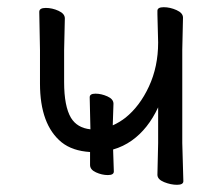

<svg xmlns="http://www.w3.org/2000/svg" viewBox="-20 -503 618 533"><path d="M294 -88 296 -27Q296 -17 279.5 -17Q263 -17 246.5 -24.5Q230 -32 230 -45V-81Q181 -84 151 -108Q91 -157 91 -271V-364L89 -470Q89 -481 107 -481Q125 -481 142.5 -473Q160 -465 160 -452L158 -364V-275Q158 -208 177 -176Q194 -148 231 -144V-145L229 -233Q229 -243 245 -243Q261 -243 278 -235.5Q295 -228 295 -215L293 -155Q311 -163 328 -176Q368 -208 393.5 -263Q419 -318 419 -385L417 -463V-473Q417 -483 434.5 -483Q452 -483 470 -475Q488 -467 488 -454L486 -365V-106L489 0Q489 10 471.5 10Q454 10 435.5 2.5Q417 -5 417 -18L419 -106V-205Q391 -145 346 -113Q322 -96 294 -88Z"/></svg>

Font: LXGW WenKai
Style: Regular
Weight: 400
Designer: LXGW / Fontworks Inc.
Foundry: LXGW / Fontworks Inc.
Version: Version 1.520; June 14, 2025